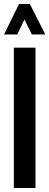

<svg xmlns="http://www.w3.org/2000/svg" viewBox="-27 -938 246 958"><path d="M-7 -766 68 -918H122L199 -766H132L95 -841L59 -766ZM42 0V-700H150V0Z"/></svg>

Font: Stick No Bills SemiBold
Style: Regular
Weight: 600
Designer: Kosala Senevirathne, Siva Puranthara, Lasantha Premarathna, Tharique Azeez
Foundry: mooniak
Version: Version 2.000